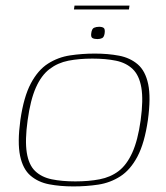

<svg xmlns="http://www.w3.org/2000/svg" viewBox="-20 -661 595 688"><path d="M243 7Q196 7 156.5 -0.5Q117 -8 89.5 -31.5Q62 -55 52 -102.5Q42 -150 53 -231Q65 -314 90.5 -362Q116 -410 152 -433Q188 -456 231 -462.5Q274 -469 320 -469Q367 -469 406.5 -461.5Q446 -454 473.5 -430.5Q501 -407 511 -359.5Q521 -312 510 -231Q498 -148 472.5 -100Q447 -52 411 -29Q375 -6 332.5 0.5Q290 7 243 7ZM250 -11Q298 -11 337 -18.5Q376 -26 405 -48Q434 -70 454 -114Q474 -158 484 -230Q494 -303 486.5 -347Q479 -391 455.5 -413.5Q432 -436 395.5 -443.5Q359 -451 311 -451Q263 -451 225 -443.5Q187 -436 157.5 -413.5Q128 -391 108.5 -347Q89 -303 79 -230Q69 -158 76 -114Q83 -70 106 -48Q129 -26 165.5 -18.5Q202 -11 250 -11ZM329 -521Q318 -521 311.5 -524.5Q305 -528 307 -542Q309 -558 317 -561.5Q325 -565 335 -565Q346 -565 351.5 -561Q357 -557 355 -542Q353 -528 346 -524.5Q339 -521 329 -521ZM245 -627 247 -641H444L442 -627Z"/></svg>

Font: Genos Thin Thin
Style: Italic
Weight: 250
Italic angle: -8°
Version: Version 1.010